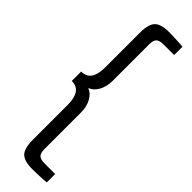

<svg xmlns="http://www.w3.org/2000/svg" viewBox="-341 -863 1012 1012"><g transform="rotate(45 165.0 -357.5)"><path d="M19 -393Q57 -393 75 -419.5Q93 -446 93 -496V-757Q93 -820 116.5 -844Q140 -868 200 -868Q210 -868 226 -867.5Q242 -867 258 -866Q274 -865 287 -864.5Q300 -864 304 -863V-801H225Q195 -801 183 -789.5Q171 -778 171 -749V-478Q171 -433 153.5 -401Q136 -369 107 -358Q136 -347 153.5 -315Q171 -283 171 -239V33Q171 63 183 74.5Q195 86 225 86H304V148Q300 149 287 150Q274 151 258 151.5Q242 152 226 152.5Q210 153 200 153Q140 153 116.5 129Q93 105 93 41V-221Q93 -270 75 -296.5Q57 -323 19 -323Z"/></g></svg>

Font: Encode Sans Compressed
Style: Medium
Weight: 500
Designer: Pablo Impallari, Andres Torresi
Foundry: Pablo Impallari, Andres Torresi
Version: Version 1.000; ttfautohint (v1.00) -l 8 -r 50 -G 200 -x 14 -